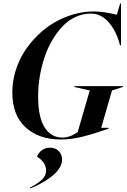

<svg xmlns="http://www.w3.org/2000/svg" viewBox="-20 -790 728 1104"><path d="M50.8 -257.8Q50.8 -319.8 68.8 -380.1Q86.9 -440.4 118.9 -491.2Q150.9 -542 195.3 -585.7Q239.7 -629.4 291 -659.7Q342.3 -689.9 400.9 -707Q459.5 -724.1 518.1 -724.1Q577.1 -724.1 651.9 -705.1L670.9 -770H675.8V-529.8H669.9Q650.9 -607.9 606.7 -659.9Q562.5 -711.9 502 -711.9Q456.1 -711.9 414.3 -692.4Q372.6 -672.9 339.8 -638.7Q307.1 -604.5 280.3 -558.6Q253.4 -512.7 235.8 -460Q218.3 -407.2 208.7 -350.1Q199.2 -293 199.2 -236.8Q199.2 -115.7 236.6 -57.4Q273.9 1 337.9 1Q383.3 1 426.8 -30.8L496.1 -270L407.2 -290L408.2 -294.9H688L687 -290L624 -270L562 -55.2H604V-49.8Q517.1 -19.5 452.9 -3.7Q388.7 12.2 332 12.2Q202.6 12.2 126.7 -58.1Q50.8 -128.4 50.8 -257.8ZM151.9 289.1Q201.2 263.2 223.1 241Q245.1 218.8 245.1 190.9Q245.1 144 192.9 110.8Q201.7 87.9 221.2 73.5Q240.7 59.1 268.1 59.1Q297.9 59.1 317.4 78.4Q336.9 97.7 336.9 127Q336.9 171.4 288.6 214.6Q240.2 257.8 154.8 293.9Z"/></svg>

Font: Nyght Serif Medium Italic
Style: Regular
Weight: 500
Italic angle: -16°
Designer: Maksym Kobuzan
Version: Version 0.410;Glyphs 3.1.2 (3151)